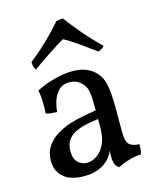

<svg xmlns="http://www.w3.org/2000/svg" viewBox="-109 -786 716 871"><g transform="rotate(-15 249.0 -350.0)"><path d="M343 9Q332 4 325.5 -9Q319 -22 319 -50Q319 -59 320 -71.5Q321 -84 324 -94H326Q323 -78 312.5 -59.5Q302 -41 285 -27Q268 -12 242 -2.5Q216 7 179 7Q116 7 83 -21.5Q50 -50 50 -99Q50 -138 68.5 -165.5Q87 -193 116.5 -211.5Q146 -230 180.5 -241Q215 -252 248 -258Q281 -264 306 -268Q306 -309 304.5 -332Q303 -355 298.5 -368.5Q294 -382 285 -392Q273 -407 257.5 -414.5Q242 -422 223 -422Q190 -422 171 -401.5Q152 -381 144 -354Q136 -327 135 -306Q124 -306 107.5 -307.5Q91 -309 83 -313Q85 -338 84 -369Q83 -400 78 -422Q119 -443 164.5 -455Q210 -467 248 -467Q285 -467 311.5 -456.5Q338 -446 354 -429Q380 -404 388 -363.5Q396 -323 396 -256V-146Q396 -118 400.5 -101.5Q405 -85 418 -77.5Q431 -70 458 -68Q458 -58 457 -45.5Q456 -33 452 -22Q427 -21 396.5 -12.5Q366 -4 343 9ZM207 -48Q229 -48 252 -62.5Q275 -77 290.5 -108Q306 -139 306 -189V-227Q281 -224 253 -218.5Q225 -213 201 -202Q177 -191 162 -171.5Q147 -152 147 -119Q147 -82 165 -65Q183 -48 207 -48ZM92 -517Q85 -524 83 -536Q81 -548 81 -555Q119 -584 161.5 -624.5Q204 -665 238 -705Q246 -707 255 -708Q264 -709 270 -709Q297 -672 334 -628.5Q371 -585 416 -541Q412 -535 403.5 -530Q395 -525 386 -523Q354 -546 316 -573.5Q278 -601 246 -618Q234 -612 213.5 -599Q193 -586 169.5 -570.5Q146 -555 125 -540.5Q104 -526 92 -517Z"/></g></svg>

Font: Vollkorn
Style: Regular
Weight: 400
Designer: Friedrich Althausen
Foundry: Friedrich Althausen
Version: Version 5.001